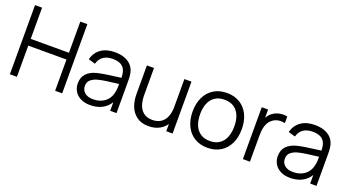

<svg xmlns="http://www.w3.org/2000/svg" viewBox="-51 -1292 3424 1878"><g transform="rotate(20 1661.0 -352.5)"><path d="M70 0V-720H143.3V-395.3H541.3V-720H614.7V0H541.3V-325H143.3V0Z M909.2 15Q850.2 15 808.4 -6.6Q766.7 -28.2 745.6 -64.5Q724.5 -100.8 724.5 -145Q724.5 -208.7 761 -247Q797.5 -285.3 861.8 -302Q904.2 -312.7 953.2 -319.9Q1002.2 -327.2 1086.5 -338.2Q1099.8 -339.8 1111.9 -341.2Q1124 -342.7 1134.2 -344.3L1107.8 -328.7Q1108.8 -382.8 1095 -417.3Q1081.2 -451.8 1049.2 -468.8Q1017.2 -485.7 963.8 -485.7Q907 -485.7 869.2 -460.2Q831.3 -434.7 816.5 -381.7L744.8 -402.7Q763.8 -475.7 820.2 -515.3Q876.5 -555 965.2 -555Q1039.7 -555 1091.2 -527.1Q1142.8 -499.2 1164.2 -447Q1173.3 -425 1176.8 -397.1Q1180.2 -369.2 1180.2 -335.3V0H1114.5V-135.7L1133.5 -127.3Q1114.8 -81.3 1082.8 -49.3Q1050.8 -17.3 1006.9 -1.2Q963 15 909.2 15ZM917.5 -48.7Q967.7 -48.7 1006.3 -66.8Q1045 -84.8 1068.8 -117Q1092.5 -149.2 1099.8 -190.7Q1104.7 -210.3 1105.9 -232.8Q1107.2 -255.2 1107.2 -285.5V-294.7L1135.2 -280L1101.5 -275.7Q1028.8 -267.3 979.5 -260.3Q930.2 -253.3 891.5 -243Q850.7 -231.3 824.4 -208.2Q798.2 -185.2 798.2 -145Q798.2 -119.8 810.4 -97.9Q822.7 -76 849.5 -62.3Q876.3 -48.7 917.5 -48.7Z M1516.3 13.3Q1439.3 13.3 1390.9 -23.5Q1342.5 -60.3 1321.2 -117.2Q1300 -174 1300 -243V-540H1374V-264.3Q1374 -200 1389.8 -154.7Q1405.7 -109.3 1440.6 -83Q1475.5 -56.7 1530.7 -56.7Q1582.3 -56.7 1617.9 -79.8Q1653.5 -102.8 1671.9 -146.8Q1690.3 -190.7 1690.3 -252L1742.3 -240.3Q1742.3 -159.3 1713.8 -102.1Q1685.3 -44.8 1634.4 -15.8Q1583.5 13.3 1516.3 13.3ZM1698 0V-133H1690.3V-540H1764V0Z M2129.7 15Q2050.5 15 1992.8 -21.1Q1935.2 -57.2 1904.6 -121.9Q1874 -186.7 1874 -270.7Q1874 -355.2 1905.1 -419.6Q1936.2 -484 1994.1 -519.5Q2052 -555 2129.7 -555Q2209.2 -555 2266.9 -519.1Q2324.7 -483.2 2355.2 -418.8Q2385.7 -354.5 2385.7 -270.7Q2385.7 -185.7 2354.9 -121.1Q2324.2 -56.5 2266.2 -20.8Q2208.3 15 2129.7 15ZM2129.7 -55.3Q2188.2 -55.3 2228.1 -82.1Q2268 -108.8 2287.8 -157.4Q2307.7 -206 2307.7 -270.7Q2307.7 -370.5 2262.2 -427.6Q2216.7 -484.7 2129.7 -484.7Q2070.5 -484.7 2030.8 -457.8Q1991 -431 1971.5 -383Q1952 -335 1952 -270.7Q1952 -205 1972.2 -156.5Q1992.5 -108 2032.2 -81.7Q2072 -55.3 2129.7 -55.3Z M2495.5 0V-540H2561.5V-410L2548.5 -427Q2557.5 -450.7 2571.9 -471.1Q2586.3 -491.5 2603.5 -504.7Q2623.8 -522.3 2651.7 -532.4Q2679.5 -542.5 2708.2 -544.2Q2736.8 -546 2761.2 -540V-471Q2727.8 -479 2693.8 -474Q2659.7 -469 2631.8 -446.7Q2606.2 -426.7 2592.3 -398.4Q2578.5 -370.2 2573.8 -340.2Q2569.2 -310.3 2569.2 -269.3V0Z M2990.7 15Q2931.7 15 2889.9 -6.6Q2848.2 -28.2 2827.1 -64.5Q2806 -100.8 2806 -145Q2806 -208.7 2842.5 -247Q2879 -285.3 2943.3 -302Q2985.7 -312.7 3034.7 -319.9Q3083.7 -327.2 3168 -338.2Q3181.3 -339.8 3193.4 -341.2Q3205.5 -342.7 3215.7 -344.3L3189.3 -328.7Q3190.3 -382.8 3176.5 -417.3Q3162.7 -451.8 3130.7 -468.8Q3098.7 -485.7 3045.3 -485.7Q2988.5 -485.7 2950.7 -460.2Q2912.8 -434.7 2898 -381.7L2826.3 -402.7Q2845.3 -475.7 2901.7 -515.3Q2958 -555 3046.7 -555Q3121.2 -555 3172.8 -527.1Q3224.3 -499.2 3245.7 -447Q3254.8 -425 3258.2 -397.1Q3261.7 -369.2 3261.7 -335.3V0H3196V-135.7L3215 -127.3Q3196.3 -81.3 3164.3 -49.3Q3132.3 -17.3 3088.4 -1.2Q3044.5 15 2990.7 15ZM2999 -48.7Q3049.2 -48.7 3087.8 -66.8Q3126.5 -84.8 3150.2 -117Q3174 -149.2 3181.3 -190.7Q3186.2 -210.3 3187.4 -232.8Q3188.7 -255.2 3188.7 -285.5V-294.7L3216.7 -280L3183 -275.7Q3110.3 -267.3 3061 -260.3Q3011.7 -253.3 2973 -243Q2932.2 -231.3 2905.9 -208.2Q2879.7 -185.2 2879.7 -145Q2879.7 -119.8 2891.9 -97.9Q2904.2 -76 2931 -62.3Q2957.8 -48.7 2999 -48.7Z"/></g></svg>

Font: Hauora
Style: Regular
Weight: 400
Designer: Wayne Shih
Foundry: WCYS
Version: Version 1.001